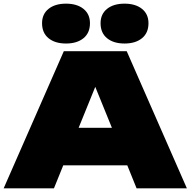

<svg xmlns="http://www.w3.org/2000/svg" viewBox="-23 -1030 1042 1050"><path d="M670 -750 999 0H724L673 -126H323L272 0H-3L326 -750ZM407 -331H589L498 -555ZM338 -792Q278 -792 242.5 -821Q207 -850 207 -903Q207 -953 242.5 -981.5Q278 -1010 338 -1010Q398 -1010 433.5 -981.5Q469 -953 469 -903Q469 -850 433.5 -821Q398 -792 338 -792ZM658 -792Q598 -792 562.5 -821Q527 -850 527 -903Q527 -953 562.5 -981.5Q598 -1010 658 -1010Q718 -1010 753.5 -981.5Q789 -953 789 -903Q789 -850 753.5 -821Q718 -792 658 -792Z"/></svg>

Font: Bounded
Style: Regular
Weight: 900
Designer: Vlad Churkin
Version: Version 1.0